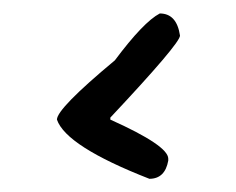

<svg xmlns="http://www.w3.org/2000/svg" viewBox="-20 -403 354 288"><path d="M219.7 -382.8Q245.1 -382.8 250 -349.6Q250 -337.9 145.5 -226.6V-223.6Q232.4 -184.6 232.4 -165V-162.1Q227.5 -134.8 204.1 -134.8Q79.1 -183.6 65.4 -223.6Q65.4 -240.2 152.3 -312.5Q195.3 -370.1 219.7 -382.8Z"/></svg>

Font: Sue Ellen Francisco 
Style: Regular
Weight: 400
Designer: Kimberly Geswein
Foundry: Kimberly Geswein
Version: Version 1.002 2007